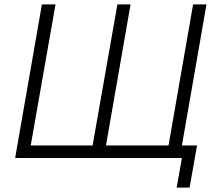

<svg xmlns="http://www.w3.org/2000/svg" viewBox="-20 -720 985 875"><path d="M748 -57H463L575 -700H515L402 -57H120L233 -700H171L49 0H809L785 135H844L878 -57H809L921 -700H860Z"/></svg>

Font: Fixel Text 20240404 Light
Style: Italic
Weight: 300
Width: 4
Italic angle: -10°
Designer: AlfaBravo + MacPaw
Foundry: Kyrylo Tkachov, Marchela Mozhyna, Serhii Makarenko, Maria Weinstein, Zakhar Kryvoshyya
Version: Version 1.211;Glyphs 3.2 (3225)